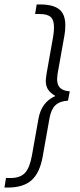

<svg xmlns="http://www.w3.org/2000/svg" viewBox="-43 -730 362 864"><path d="M-16 71H5Q48 71 69.5 48Q91 25 101 -32L130 -195Q143 -270 206 -298Q183 -312 173 -327.5Q163 -343 163 -367Q163 -375 167 -401L196 -564Q200 -587 200 -607Q200 -640 185 -653.5Q170 -667 135 -667H115L122 -710H137Q196 -710 223.5 -688Q251 -666 251 -616Q251 -592 247 -571L216 -397Q214 -381 214 -374Q214 -347 228 -334Q242 -321 271 -319L263 -277Q226 -275 206.5 -256.5Q187 -238 180 -199L149 -25Q136 48 99 81Q62 114 -8 114H-23Z"/></svg>

Font: Sarabun ExtraLight
Style: Italic
Weight: 275
Italic angle: -10°
Designer: Suppakit Chalermlarp | Katatrad Co.,Ltd.
Foundry: Cadson Demak Co.,Ltd.
Version: Version 1.000; ttfautohint (v1.6)